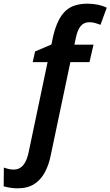

<svg xmlns="http://www.w3.org/2000/svg" viewBox="-125 -785 601 1045"><path d="M-30 240Q-51 240 -71.5 236.5Q-92 233 -105 229L-104 127Q-90 132 -77 135Q-64 138 -50 138Q-19 138 1 114.5Q21 91 31 43L134 -447H53L66 -505L155 -543L164 -587Q176 -637 193 -671.5Q210 -706 232.5 -726.5Q255 -747 285 -756Q315 -765 352 -765Q382 -765 409.5 -759Q437 -753 456 -743L422 -650Q409 -655 394 -659.5Q379 -664 361 -664Q332 -664 314.5 -643.5Q297 -623 288 -580L280 -542H384L362 -447H258L151 61Q141 112 119 153Q97 194 61 217Q25 240 -30 240Z"/></svg>

Font: Noto Sans Display SemiBold
Style: Italic
Weight: 600
Italic angle: -12°
Designer: Monotype Design Team
Foundry: Monotype Imaging Inc.
Version: Version 2.003